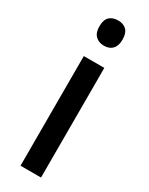

<svg xmlns="http://www.w3.org/2000/svg" viewBox="-198 -782 634 819"><g transform="rotate(30 119.5 -372.5)"><path d="M170 -540V0H69V-540ZM121 -745Q147 -745 162 -730Q177 -715 177 -683Q177 -652 162 -636.5Q147 -621 121 -621Q95 -621 79 -636.5Q63 -652 63 -683Q63 -716 78.5 -730.5Q94 -745 121 -745Z"/></g></svg>

Font: Noto Sans Bengali Condensed Medium
Style: Regular
Weight: 500
Width: 3
Designer: Jelle Bosma - Monotype Design Team
Foundry: Monotype Imaging Inc.
Version: Version 2.003